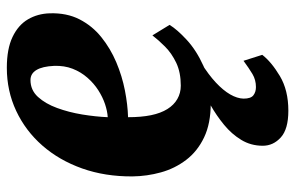

<svg xmlns="http://www.w3.org/2000/svg" viewBox="-168 -442 844 548"><g transform="rotate(-90 254.0 -168.0)"><path d="M457 -106Q444 -84.5 414.2 -57Q384.5 -29.5 339.2 -9Q294 11.5 233 11.5Q175.5 11.5 135.8 -7.5Q96 -26.5 71.5 -58.8Q47 -91 36 -130.8Q25 -170.5 24.5 -212Q24 -290 47.2 -355.5Q70.5 -421 112.5 -469Q154.5 -517 211.5 -543.8Q268.5 -570.5 334.5 -570.5Q388.5 -570.5 422.5 -554.2Q456.5 -538 472.8 -510.2Q489 -482.5 490 -448Q491.5 -399.5 472.8 -363Q454 -326.5 422 -300.8Q390 -275 350.5 -258.2Q311 -241.5 270 -233.5Q229 -225.5 193.5 -224.5Q193.5 -187 199.2 -159Q205 -131 216.8 -112.2Q228.5 -93.5 245.5 -83.8Q262.5 -74 283.5 -74Q321.5 -74 348.8 -87Q376 -100 395 -119Q414 -138 427 -155ZM299.5 -503Q271 -503 251.5 -481.8Q232 -460.5 219.8 -427Q207.5 -393.5 201.2 -355.2Q195 -317 193.5 -282.5Q210.5 -283.5 230.8 -290.2Q251 -297 270.5 -309.5Q290 -322 306.2 -340.5Q322.5 -359 331.8 -382.8Q341 -406.5 340 -435.5Q338.5 -469 328.2 -486Q318 -503 299.5 -503ZM212 233Q159.5 233 135.8 211.5Q112 190 112 160Q112 126 128.8 98.5Q145.5 71 171.8 49.5Q198 28 227.5 11.2Q257 -5.5 282.5 -18.5L310 -26L348 -15.5Q315 5 292.5 26Q270 47 258.5 67Q247 87 246.5 105Q246.5 126 256 133.2Q265.5 140.5 279.5 140.5Q300 140.5 316.8 130.5Q333.5 120.5 354.5 105L371.5 158.5Q351.5 184.5 311 208.8Q270.5 233 212 233Z"/></g></svg>

Font: Merriweather 20pt Black
Style: Italic
Weight: 900
Italic angle: -7.8°
Version: Version 2.101